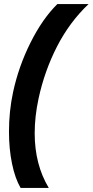

<svg xmlns="http://www.w3.org/2000/svg" viewBox="-20 -756 454 941"><path d="M24 -111Q24 -211 44 -304Q71 -430 129.5 -547Q188 -664 261 -736H414Q321 -648 259.5 -528Q198 -408 169 -273Q150 -185 150 -103Q150 50 219 165H81Q54 119 39 46.5Q24 -26 24 -111Z"/></svg>

Font: Decalotype Black Italic
Style: Regular
Weight: 900
Italic angle: -12°
Designer: Alfredo Marco Pradil
Foundry: Alfredo Marco Pradil
Version: Version 1.0